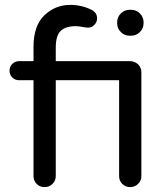

<svg xmlns="http://www.w3.org/2000/svg" viewBox="-20 -760 681 785"><path d="M567 -665Q567 -644 552 -629Q537 -614 516 -614H510Q489 -614 474 -629Q459 -644 459 -665V-669Q459 -690 474 -705Q489 -720 510 -720H516Q537 -720 552 -705Q567 -690 567 -669ZM515 -510Q534 -508 546 -495.5Q558 -483 558 -464V-40Q558 -21 544.5 -8Q531 5 512 5Q493 5 480 -8Q467 -21 467 -40V-432H208V-40Q208 -21 194.5 -8Q181 5 162 5Q143 5 130 -8Q117 -21 117 -40V-432H58Q42 -432 30.5 -443Q19 -454 19 -471Q19 -488 30.5 -499Q42 -510 58 -510H117V-568Q117 -655 161.5 -697.5Q206 -740 267 -740Q314 -740 354 -720Q377 -708 377 -685Q377 -670 366 -658.5Q355 -647 340 -647Q332 -647 316 -650Q300 -653 290 -653Q249 -653 228.5 -634Q208 -615 208 -565V-510Z"/></svg>

Font: VarelaRound
Style: Regular
Weight: 400
Designer: Joe Prince, Avraham Cornfeld
Foundry: Joe Prince, Avraham Cornfeld
Version: Version 2.000;PS 002.000;hotconv 1.0.88;makeotf.lib2.5.64775